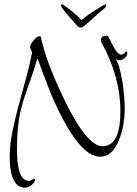

<svg xmlns="http://www.w3.org/2000/svg" viewBox="-20 -737 639 893"><path d="M471 -717Q474 -717 474 -709Q474 -705 463 -696Q452 -687 437 -674L374 -618Q365 -609 355 -609Q346 -609 338 -618L289 -674Q279 -686 271.5 -696Q264 -706 264 -711Q264 -719 270 -717Q272 -716 285 -707Q298 -698 320 -680Q333 -670 342.5 -660Q352 -650 359 -644Q367 -650 379.5 -660Q392 -670 408 -680Q436 -698 448.5 -705.5Q461 -713 467 -716Q469 -717 471 -717ZM98 136Q25 136 25 -10Q25 -59 37 -120.5Q49 -182 67 -248Q85 -314 102 -377Q119 -440 129 -492Q130 -495 125 -503.5Q120 -512 120 -517Q120 -530 136 -549Q153 -569 165 -569Q169 -569 170 -566Q192 -454 280 -272Q384 -57 457 -57Q540 -57 540 -220Q540 -381 451 -541Q449 -547 449 -549Q449 -571 475 -571Q480 -571 482 -569L508 -520Q527 -483 544 -483Q556 -483 564 -497Q565 -498 567 -498Q572 -498 572 -490Q572 -477 560 -467Q548 -457 535 -457Q524 -457 516 -465Q536 -440 550 -353Q555 -319 557.5 -289Q560 -259 560 -232Q560 -159 537 -95Q506 -8 445 -8Q344 -8 219 -295Q214 -306 198 -349Q182 -392 154 -466Q137 -409 122.5 -367.5Q108 -326 96 -291.5Q84 -257 76 -222.5Q68 -188 63.5 -144.5Q59 -101 59 -41Q59 104 115 104Q121 104 129.5 99Q138 94 140 94Q143 94 143 98Q143 110 127 123Q111 136 98 136Z"/></svg>

Font: Shalimar
Style: Regular
Weight: 400
Designer: Robert E. Leuschke
Foundry: Robert E. Leuschke
Version: Version 1.010; ttfautohint (v1.8.3)